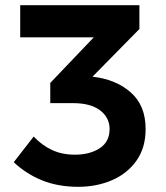

<svg xmlns="http://www.w3.org/2000/svg" viewBox="-20 -710 640 741"><path d="M33 -84 110 -183Q142 -149 181 -131Q220 -113 269 -113Q327 -113 365 -138Q403 -163 403 -212Q403 -256 366.5 -284Q330 -312 261 -312H174V-390L342 -566H58V-690H518V-598L337 -414Q427 -404 484.5 -353.5Q542 -303 542 -212Q542 -139 506 -89Q470 -39 411 -14Q352 11 282 11Q205 11 143.5 -13.5Q82 -38 33 -84Z"/></svg>

Font: Radio Canada SemiBold
Style: Regular
Weight: 600
Designer: Charles Daoud, Etienne Aubert Bonn, Alexandre Saumier Demers, Jacques Le Bailly
Foundry: Radio-Canada
Version: Version 2.104; ttfautohint (v1.8.4.7-5d5b);gftools[0.9.28.de